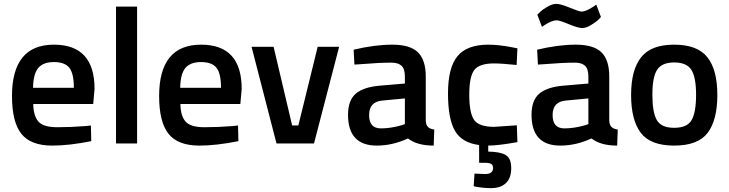

<svg xmlns="http://www.w3.org/2000/svg" viewBox="-20 -742 3772 993"><path d="M422 -90 450 -93 452 -12Q338 11 250 11Q139 11 90.5 -50Q42 -111 42 -245Q42 -511 259 -511Q469 -511 469 -282L462 -204H152Q153 -142 179 -113Q205 -84 276 -84Q347 -84 422 -90ZM362 -288Q362 -362 338.5 -391.5Q315 -421 259 -421Q203 -421 177.5 -390Q152 -359 151 -288Z M580 0V-708H689V0Z M1183 -90 1211 -93 1213 -12Q1099 11 1011 11Q900 11 851.5 -50Q803 -111 803 -245Q803 -511 1020 -511Q1230 -511 1230 -282L1223 -204H913Q914 -142 940 -113Q966 -84 1037 -84Q1108 -84 1183 -90ZM1123 -288Q1123 -362 1099.5 -391.5Q1076 -421 1020 -421Q964 -421 938.5 -390Q913 -359 912 -288Z M1281 -500H1395L1491 -93H1523L1623 -500H1734L1604 0H1410Z M2182 -346V-118Q2183 -96 2193.5 -85.5Q2204 -75 2226 -72L2223 11Q2137 11 2090 -26Q2010 11 1929 11Q1780 11 1780 -148Q1780 -224 1820.5 -258Q1861 -292 1945 -299L2074 -310V-346Q2074 -386 2056.5 -402Q2039 -418 2005 -418Q1941 -418 1845 -410L1813 -408L1809 -485Q1918 -511 2009.5 -511Q2101 -511 2141.5 -471.5Q2182 -432 2182 -346ZM1958 -222Q1889 -216 1889 -147Q1889 -78 1950 -78Q2000 -78 2056 -94L2074 -100V-233Z M2505 42Q2568 43 2596 60Q2624 77 2624 128Q2624 179 2596.5 205Q2569 231 2520 231Q2482 231 2443 224L2430 221L2434 156Q2468 158 2489 158Q2530 158 2530 127Q2530 112 2520.5 106Q2511 100 2489 100H2458V8Q2370 -3 2333.5 -64.5Q2297 -126 2297 -259Q2297 -392 2346 -451.5Q2395 -511 2506 -511Q2559 -511 2631 -497L2656 -492L2652 -406Q2573 -414 2535 -414Q2459 -414 2433 -380Q2407 -346 2407 -252Q2407 -158 2432 -122Q2457 -86 2536 -86L2653 -94L2656 -7Q2556 11 2505 11Z M3131 -346V-118Q3132 -96 3142.5 -85.5Q3153 -75 3175 -72L3172 11Q3086 11 3039 -26Q2959 11 2878 11Q2729 11 2729 -148Q2729 -224 2769.5 -258Q2810 -292 2894 -299L3023 -310V-346Q3023 -386 3005.5 -402Q2988 -418 2954 -418Q2890 -418 2794 -410L2762 -408L2758 -485Q2867 -511 2958.5 -511Q3050 -511 3090.5 -471.5Q3131 -432 3131 -346ZM2907 -222Q2838 -216 2838 -147Q2838 -78 2899 -78Q2949 -78 3005 -94L3023 -100V-233ZM3073 -638Q3063 -629 3037.5 -613Q3012 -597 2991 -597Q2970 -597 2921.5 -617Q2873 -637 2859 -637Q2835 -637 2796 -612L2783 -603L2759 -666L2775 -682Q2784 -691 2810 -706.5Q2836 -722 2857.5 -722Q2879 -722 2927.5 -702Q2976 -682 2988 -682Q3010 -682 3051 -709L3064 -718L3088 -654Z M3296 -446Q3347 -511 3467 -511Q3587 -511 3638.5 -446Q3690 -381 3690 -251Q3690 -121 3640 -55Q3590 11 3467 11Q3344 11 3294 -55Q3244 -121 3244 -251Q3244 -381 3296 -446ZM3377 -121Q3400 -81 3467 -81Q3534 -81 3557 -121Q3580 -161 3580 -252Q3580 -343 3555.5 -381Q3531 -419 3467 -419Q3403 -419 3378.5 -381Q3354 -343 3354 -252Q3354 -161 3377 -121Z"/></svg>

Font: Titillium Web[RUS by Daymarius]
Style: Regular
Weight: 600
Designer: Cyrillization by Daymarius
Foundry: Cyrillization by Daymarius
Version: Version 1.002 September 11, 2018